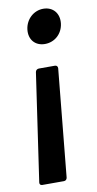

<svg xmlns="http://www.w3.org/2000/svg" viewBox="-82 -535 389 773"><g transform="rotate(-10 112.5 -149.0)"><path d="M153 -498C114 -498 81 -468 76 -427C71 -386 96 -357 136 -357C176 -357 208 -386 213 -427C218 -468 193 -498 153 -498ZM80 -252 16 188C15 195 19 200 26 200H115C122 200 127 195 128 188L171 -252C171 -259 167 -264 160 -264H94C87 -264 81 -259 80 -252Z"/></g></svg>

Font: Barlow Semi Condensed SemiBold
Style: Italic
Weight: 600
Width: 4
Italic angle: -7°
Designer: Jeremy Tribby
Foundry: Tribby Type
Version: Version 1.422;hotconv 1.0.109;makeotfexe 2.5.65596